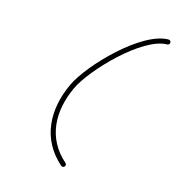

<svg xmlns="http://www.w3.org/2000/svg" viewBox="-89 -628 661 715"><g transform="rotate(15 242.0 -270.0)"><path d="M474.1 -550.5C474.1 -550.5 474.1 -550.5 474.1 -550.5C371 -550.5 204 -378.7 163.6 -292C114.4 -186.5 117.8 -72.9 209.6 7.2C213.6 10.6 219.6 10.2 223 6.2C226.5 2.3 226.1 -3.7 222.1 -7.2C222.1 -7.2 222.1 -7.2 222.1 -7.2C136.7 -81.6 135.2 -186.2 180.8 -284C217.9 -363.5 379.5 -531.5 474.1 -531.5C479.4 -531.5 483.6 -535.7 483.6 -541C483.6 -546.2 479.4 -550.5 474.1 -550.5Z"/></g></svg>

Font: FRB American Cursive Extralight
Style: Italic
Weight: 200
Italic angle: -25°
Version: Version 2.0;Modular Font Editor K font №1